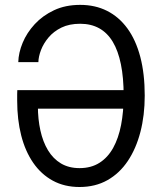

<svg xmlns="http://www.w3.org/2000/svg" viewBox="-20 -762 664 788"><path d="M306.5 5.5Q244.5 5.5 196.8 -20.5Q149 -46.5 116.2 -94Q83.5 -141.5 67 -206.2Q50.5 -271 50.5 -349Q50.5 -363 50.5 -375Q50.5 -387 51 -392H506V-316H129.5L135.5 -345Q135.5 -341 135.5 -335.5Q135.5 -330 135.5 -327Q135.5 -273 145.8 -226.5Q156 -180 177 -145.2Q198 -110.5 230.2 -91.2Q262.5 -72 306.5 -72Q354 -72 388.2 -93.8Q422.5 -115.5 444.5 -155.2Q466.5 -195 477 -249.5Q487.5 -304 487.5 -369.5Q487.5 -443 476.2 -498.2Q465 -553.5 442.8 -590.5Q420.5 -627.5 387 -646Q353.5 -664.5 309 -664.5Q264.5 -664.5 232.2 -648.8Q200 -633 179.2 -608.2Q158.5 -583.5 148.2 -556.5Q138 -529.5 137.5 -507H55Q56 -545.5 73 -586.5Q90 -627.5 122.5 -662.8Q155 -698 201.8 -720Q248.5 -742 309 -742Q370.5 -742 419.2 -717.5Q468 -693 502.8 -645.5Q537.5 -598 555.8 -528.5Q574 -459 574 -369.5Q574 -288.5 556.2 -220.2Q538.5 -152 504.5 -101.2Q470.5 -50.5 420.8 -22.5Q371 5.5 306.5 5.5Z"/></svg>

Font: Epilogue
Style: Regular
Weight: 400
Designer: Tyler Finck
Foundry: Etcetera Type Co
Version: Version 2.112